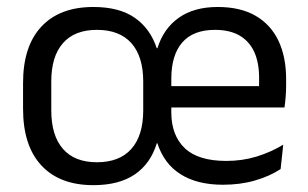

<svg xmlns="http://www.w3.org/2000/svg" viewBox="-20 -521 886 553"><path d="M248.9 12.3Q152 12.3 99.2 -44.5Q46.4 -101.2 46.4 -207.7V-281.9Q46.4 -388 99.3 -444.5Q152.1 -500.9 248.9 -500.9Q323.3 -500.9 368 -469.9Q412.7 -438.9 431.5 -382.1H433.4Q451 -438.8 495 -469.9Q539 -500.9 607 -500.9Q672.1 -500.9 715.9 -475.7Q759.7 -450.4 781.9 -403.9Q804.1 -357.4 804.1 -293V-274.8Q804.1 -259.1 802.8 -243Q801.6 -226.9 799.4 -211.4H725.1Q725.9 -235.6 726.1 -257.1Q726.3 -278.6 726.3 -296.4Q726.3 -341 712.1 -371.8Q697.8 -402.6 669.7 -418.8Q641.5 -435 599.1 -435Q536.3 -435 504.8 -398.5Q473.4 -362.1 473.4 -294.1V-245.5V-235.6V-197.3Q473.4 -131.5 511.9 -94.5Q550.5 -57.5 631.9 -57.5Q677.9 -57.5 718.9 -70Q759.9 -82.6 795.8 -104.2L788.2 -34Q756.8 -13.5 714.7 -1.2Q672.6 11.1 622 11.1Q548.3 11.1 500.4 -19Q452.6 -49 433.3 -108.4H431.6Q413.8 -49.7 368.3 -18.7Q322.9 12.3 248.9 12.3ZM782.3 -211.4H435.5V-273H782.3ZM259.1 -53.7Q324.3 -53.7 358.4 -92.2Q392.5 -130.7 392.5 -203V-286.4Q392.5 -358.3 358.4 -396.7Q324.3 -435 259.1 -435Q194.8 -435 161.3 -396.7Q127.7 -358.5 127.7 -286.6V-203Q127.7 -130.7 161.3 -92.2Q194.8 -53.7 259.1 -53.7Z"/></svg>

Font: Anek Malayalam Medium
Style: Regular
Weight: 500
Designer: Maithili Shingre (Malayalam) & Yesha Goshar (Latin)
Foundry: Ek Type
Version: Version 1.003